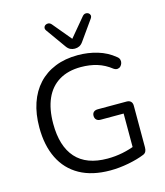

<svg xmlns="http://www.w3.org/2000/svg" viewBox="-136 -1047 997 1158"><g transform="rotate(-15 363.0 -468.0)"><path d="M408.6 8.9Q295.8 8.9 218.2 -34.3Q140.7 -77.5 100.8 -158.5Q60.9 -239.5 60.9 -352.1Q60.9 -436.1 83.5 -502.8Q106.2 -569.5 149.5 -616.5Q192.8 -663.5 255.3 -688.7Q317.8 -713.9 397 -713.9Q460.4 -713.9 519.3 -696.5Q578.2 -679 624.5 -640.6Q635.6 -632.3 638.7 -621.3Q641.9 -610.3 638.6 -599.4Q635.4 -588.5 627.6 -580.7Q619.8 -573 608.6 -571.8Q597.4 -570.7 584.8 -579Q544.2 -611.1 498 -625.3Q451.9 -639.6 396.4 -639.6Q316.1 -639.6 260.3 -605.8Q204.5 -572.1 176.1 -507.9Q147.7 -443.7 147.7 -352.1Q147.7 -211.6 213.6 -138Q279.5 -64.5 410.9 -64.5Q459.3 -64.5 505.1 -73.8Q550.9 -83.1 592 -99.8L573.9 -52.9V-301.9H430.5Q413.5 -301.9 404.2 -310.9Q394.9 -320 394.9 -335.1Q394.9 -350.6 404.2 -358.9Q413.5 -367.2 430.5 -367.2H609.8Q626.9 -367.2 636.1 -358Q645.4 -348.7 645.4 -331.7V-70.6Q645.4 -56 640.1 -45.8Q634.7 -35.6 622.6 -30.7Q581.3 -13.7 522.7 -2.4Q464.1 8.9 408.6 8.9ZM391.5 -756.1Q376.3 -756.1 363.4 -762.4Q350.5 -768.8 340.2 -783.5L252.3 -906.7Q245 -917 247.2 -926.2Q249.3 -935.5 257.6 -940.6Q265.9 -945.8 276.2 -944.5Q286.4 -943.3 295.3 -933L391.5 -817.5L488.1 -933Q496.9 -943.3 507.2 -944.5Q517.5 -945.8 525.5 -940.6Q533.6 -935.5 535.7 -926.5Q537.9 -917.4 530.6 -906.7L443.2 -783.5Q432.9 -768.8 420 -762.4Q407 -756.1 391.5 -756.1Z"/></g></svg>

Font: Nunito ExtraLight
Style: Regular
Weight: 200
Designer: Vernon Adams
Foundry: Vernon Adams
Version: Version 3.602